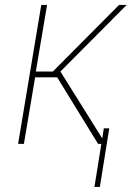

<svg xmlns="http://www.w3.org/2000/svg" viewBox="-20 -565 534 754"><path d="M51.1 0 142 -545.5H164.8L120.7 -284.1H187.5L447.4 -545.5H477.3L217.3 -284.1L394.9 0H365.1L204.5 -261.4H117.9L73.9 0ZM409.1 -61.1 372.2 169H350.9L387.8 -61.1Z"/></svg>

Font: Inter UI Thin
Style: Italic
Weight: 100
Italic angle: -9.39999°
Designer: Rasmus Andersson
Foundry: rsms
Version: 3.2;8d6f07862